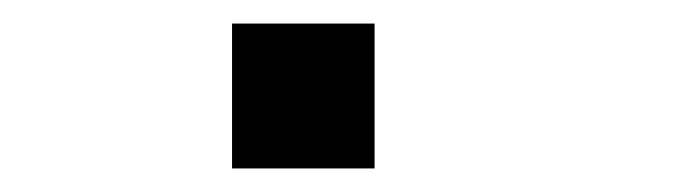

<svg xmlns="http://www.w3.org/2000/svg" viewBox="-20 -374 580 163"><path d="M177 -354H298V-231H177Z"/></svg>

Font: 3270 Nerd Font
Style: Regular
Weight: 400
Monospace: yes
Version: Version 3.0.1;Nerd Fonts 3.3.0